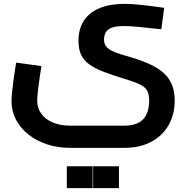

<svg xmlns="http://www.w3.org/2000/svg" viewBox="-20 -522 990 1000"><path d="M344.8 248Q280.3 248 224.7 229.6Q169.2 211.2 127.9 178.4Q86.6 145.7 63.3 101.5Q40 57.2 40 5.2Q40 -14.1 43.1 -44.2Q46.2 -74.4 51.5 -113.4Q56.9 -152.4 63.9 -195.8L195.8 -177.9Q185.6 -114.7 179.6 -66Q173.7 -17.3 173.7 3Q173.7 40.8 194.9 70.1Q216.1 99.5 254.7 115.9Q293.3 132.4 344.8 132.4H627.8Q693.5 132.4 725.1 99.6Q756.8 66.9 756.8 1.4Q756.8 -32 746 -50.7Q735.3 -69.5 707.2 -82.8Q679.1 -96.1 626.5 -112Q565.5 -130.8 520.7 -147.8Q475.9 -164.9 446.7 -185.4Q417.5 -205.9 403.2 -235.2Q388.8 -264.4 388.8 -308.2Q388.8 -373.7 418.1 -416.4Q447.4 -459.2 501.4 -480.6Q555.3 -501.9 628.6 -501.9Q663.4 -501.9 710.1 -497.1Q756.7 -492.3 835 -481.2L820.2 -369.6Q747.6 -377.6 701.7 -382Q655.9 -386.3 624.5 -386.3Q587.3 -386.3 564.7 -378.6Q542.1 -370.9 532 -355.4Q521.9 -339.9 521.9 -315.3Q521.9 -294.2 532.7 -280.5Q543.4 -266.9 563.3 -257.1Q583.1 -247.2 609.2 -239.4Q635.2 -231.7 666.2 -222.3Q720.8 -205.9 762.4 -186.6Q803.9 -167.3 832.4 -141.9Q860.8 -116.5 875.3 -81.3Q889.9 -46 889.9 2.7Q889.9 74.7 857.9 130Q826 185.3 767.4 216.7Q708.9 248 627.8 248ZM328 457.9V343.8H462.5V457.9ZM465 457.9V343.8H599.5V457.9Z"/></svg>

Font: Cairo
Style: Regular
Weight: 400
Designer: Mohamed Gaber, Accademia di Belle Arti di Urbino
Foundry: Kief Type Foundry, Accademia di Belle Arti di Urbino
Version: Version 3.120